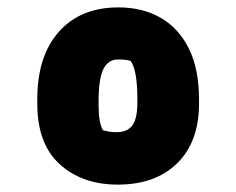

<svg xmlns="http://www.w3.org/2000/svg" viewBox="-20 -782 640 520"><path d="M301 -762Q365 -762 414 -734.5Q463 -707 491 -651.5Q519 -596 519 -513V-501Q519 -398 460 -340Q401 -282 299 -282Q203 -282 142 -337Q81 -392 81 -501V-514Q81 -630 139.5 -696Q198 -762 301 -762ZM300 -621Q273 -621 260 -595Q247 -569 247 -507V-497Q247 -449 259 -429Q267 -427 276 -425.5Q285 -424 296 -424Q325 -424 338.5 -442.5Q352 -461 352 -504V-515Q352 -591 334 -617Q321 -621 300 -621Z"/></svg>

Font: Recursive Mn Csl St Blk
Style: Regular
Weight: 900
Monospace: yes
Version: Version 1.079;hotconv 1.0.112;makeotfexe 2.5.65598; ttfautoh